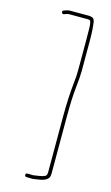

<svg xmlns="http://www.w3.org/2000/svg" viewBox="-124 -736 518 894"><g transform="rotate(15 135.5 -289.0)"><path d="M63.3 -672C61.3 -677.3 63 -681 68.3 -683C79 -687 87.3 -689.3 93.3 -690H185.3C190.7 -690 196.5 -689.2 202.8 -687.5C209.2 -685.8 213.7 -680.3 216.3 -671C220.3 -649 222.3 -616.7 222.3 -574V-433C222.3 -414.3 220.3 -386.8 216.3 -350.5C212.3 -314.2 210.3 -267 210.3 -209V63C210.3 69 209.7 74.7 208.3 80C203.3 95.1 185.5 104.4 154.8 108C149.2 108.7 143.8 109.5 138.8 110.5C133.8 111.5 128.2 111.8 122.1 111.5C115.9 111.2 109.3 111 102.3 111C96.3 111 93.3 108.2 93.3 102.5C93.3 96.8 96.3 94 102.3 94H109.3C114 94 118.7 94.2 123.3 94.5C128 94.8 132.5 94.5 136.8 93.5C141.2 92.5 148.4 91.4 158.5 90.2C168.6 88.9 177.9 86.2 186.3 82C191 78.5 193.3 72.2 193.3 63V-209C193.3 -268.3 196.3 -325 202.3 -379C204.3 -397 205.3 -415 205.3 -433V-574C205.3 -586.7 205.2 -605.5 204.8 -630.5C204.5 -655.5 201.7 -669.3 196.3 -672C193 -672.7 189.3 -673 185.3 -673H95.3C92 -673 85 -671 74.3 -667C69 -665 65.3 -666.7 63.3 -672Z"/></g></svg>

Font: Proton
Style: BkExt
Weight: 500
Version: Version 1.017